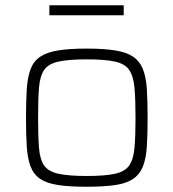

<svg xmlns="http://www.w3.org/2000/svg" viewBox="-20 -703 660 731"><path d="M310 8Q244 8 201 1.5Q158 -5 133 -22Q108 -39 96.5 -69Q85 -99 82 -144.5Q79 -190 79 -254Q79 -319 82 -364.5Q85 -410 96.5 -440Q108 -470 133 -487Q158 -504 201 -511Q244 -518 310 -518Q376 -518 419 -511Q462 -504 487 -487Q512 -470 524 -440Q536 -410 539 -364.5Q542 -319 542 -254Q542 -190 539 -144.5Q536 -99 524 -69Q512 -39 487 -22Q462 -5 419 1.5Q376 8 310 8ZM310 -33Q380 -33 418 -41.5Q456 -50 472 -73Q488 -96 492 -140Q496 -184 496 -254Q496 -325 492 -369Q488 -413 472 -436.5Q456 -460 418 -468.5Q380 -477 310 -477Q241 -477 202.5 -468.5Q164 -460 148 -436.5Q132 -413 128.5 -369Q125 -325 125 -254Q125 -184 128.5 -140Q132 -96 148 -73Q164 -50 202.5 -41.5Q241 -33 310 -33ZM168 -645V-683H451V-645Z"/></svg>

Font: Saira SemiExpanded ExtraLight
Style: Regular
Weight: 250
Width: 6
Designer: Hector Gatti with collaboration of the Omnibus-Type team
Foundry: Omnibus-Type
Version: Version 1.101